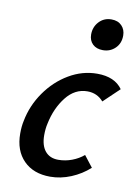

<svg xmlns="http://www.w3.org/2000/svg" viewBox="-77 -697 543 755"><g transform="rotate(10 195.0 -319.5)"><path d="M263 -350Q213 -350 178 -305.5Q143 -261 130 -198Q125 -177 125 -151Q125 -110 143.5 -87.5Q162 -65 196 -65Q224 -65 250.5 -75Q277 -85 297 -102L332 -57Q300 -28 259 -11Q218 6 176 6Q109 6 70 -33.5Q31 -73 31 -141Q31 -170 36 -192Q48 -255 85.5 -308.5Q123 -362 176.5 -393.5Q230 -425 289 -425Q359 -425 390 -381L327 -321Q302 -350 263 -350ZM238 -573Q238 -603 257.5 -624Q277 -645 307 -645Q333 -645 348 -629.5Q363 -614 363 -590Q363 -559 343 -539.5Q323 -520 294 -520Q268 -520 253 -534.5Q238 -549 238 -573Z"/></g></svg>

Font: Ysabeau Semibold
Style: Italic
Weight: 600
Italic angle: -12°
Designer: Christian Thalmann (Catharsis Fonts)
Version: Version 0.003